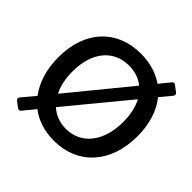

<svg xmlns="http://www.w3.org/2000/svg" viewBox="-170 -817 1010 1010"><g transform="rotate(45 335.5 -312.0)"><path d="M570.3 -538.1 622.1 -600.6C627.9 -608.4 627.9 -616.2 619.1 -623L587.9 -646.5C580.1 -653.3 572.3 -652.3 566.4 -644.5L518.6 -585.9C470.7 -619.1 412.1 -636.7 344.7 -636.7C170.9 -636.7 50.8 -517.6 50.8 -316.4C50.8 -225.6 75.2 -150.4 117.2 -94.7L56.6 -22.5C50.8 -14.6 50.8 -6.8 59.6 0L89.8 23.4C97.7 29.3 106.4 28.3 112.3 20.5L166 -44.9C213.9 -7.8 275.4 11.7 344.7 11.7C518.6 11.7 639.6 -113.3 639.6 -316.4C639.6 -408.2 614.3 -483.4 570.3 -538.1ZM156.2 -316.4C156.2 -460.9 231.4 -547.9 344.7 -547.9C388.7 -547.9 426.8 -535.2 457 -510.7L185.5 -178.7C166 -215.8 156.2 -262.7 156.2 -316.4ZM344.7 -77.1C298.8 -77.1 258.8 -92.8 227.5 -121.1L502.9 -455.1C522.5 -418.9 533.2 -372.1 533.2 -316.4C533.2 -170.9 459 -77.1 344.7 -77.1Z"/></g></svg>

Font: Ed Sans Neue Medium
Style: Regular
Weight: 500
Designer: Stephen Hutchings
Version: Version 1.004;PS 001.004;hotconv 1.0.88;makeotf.lib2.5.64775